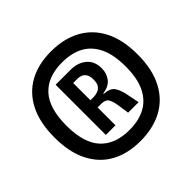

<svg xmlns="http://www.w3.org/2000/svg" viewBox="-138 -834 795 795"><g transform="rotate(-45 259.5 -436.5)"><path d="M258 -174Q183.3 -174 129.3 -203.8Q75.3 -233.7 45.8 -292.2Q16.3 -350.7 16.3 -436Q16.3 -523 45.8 -581.2Q75.3 -639.3 129.3 -669.2Q183.3 -699 258 -699Q333 -699 388 -669.2Q443 -639.3 473.2 -581.2Q503.3 -523 503.3 -436Q503.3 -350.7 473.2 -292Q443 -233.3 388 -203.7Q333 -174 258 -174ZM258 -238.7Q314.3 -238.7 353.3 -260.3Q392.3 -282 412.7 -325.3Q433 -368.7 433 -436Q433 -504 412.7 -547.5Q392.3 -591 353.7 -612.7Q315 -634.3 258 -634.3Q174.7 -634.3 130.3 -586.2Q86 -538 86 -436Q86 -335 130.3 -286.8Q174.7 -238.7 258 -238.7ZM174.3 -293.7V-587.7H261.7Q303.3 -587.7 330.5 -565.2Q357.7 -542.7 357.7 -500Q357.7 -471.7 341.3 -449.8Q325 -428 288.7 -423V-420Q323 -417.7 335.3 -400.7Q347.7 -383.7 354.3 -353L366 -293.7H304.7L297.3 -345.3Q293.7 -369.3 285.3 -383.8Q277 -398.3 252.3 -398.3H230.7V-293.7ZM230.7 -440.3H249Q261.7 -440.3 273.7 -444.7Q285.7 -449 293.2 -459.8Q300.7 -470.7 300.7 -491.7Q300.7 -512.7 293.2 -523.5Q285.7 -534.3 276 -537.8Q266.3 -541.3 257 -541.3H230.7Z"/></g></svg>

Font: Bricolage Grotesque 96pt ExtraBold SemiCondensed
Style: Regular
Weight: 800
Width: 4
Version: Version 1.001;gftools[0.9.33.dev8+g029e19f]